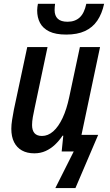

<svg xmlns="http://www.w3.org/2000/svg" viewBox="-20 -784 569 994"><path d="M266.6 189.5 361.8 0H299.3L307.6 -81.5H303.7Q286.6 -55.7 264.6 -34.9Q242.7 -14.2 216.1 -2.2Q189.5 9.8 157.7 9.8Q120.1 9.8 93.5 -5.1Q66.9 -20 52.7 -48.3Q38.6 -76.7 38.6 -117.2Q38.6 -137.7 42.7 -163.6Q46.9 -189.5 51.8 -215.8L121.1 -540.5H226.1L159.2 -224.1Q153.8 -200.2 149.9 -177.5Q146 -154.8 146 -136.7Q146 -108.9 158.7 -94.5Q171.4 -80.1 197.3 -80.1Q228.5 -80.1 255.6 -104Q282.7 -127.9 304 -173.1Q325.2 -218.3 338.4 -281.2L393.6 -540.5H498L401.9 -85.9H488.3L370.6 189.5ZM322.8 -605Q267.6 -605 234.6 -621.3Q201.7 -637.7 187 -665.8Q172.4 -693.8 172.4 -730Q172.4 -737.8 173.6 -747.3Q174.8 -756.8 176.3 -764.2H265.1Q264.2 -755.9 263.4 -747.8Q262.7 -739.7 262.7 -731.9Q262.7 -702.6 279.1 -687Q295.4 -671.4 329.6 -671.4Q368.2 -671.4 392.3 -693.4Q416.5 -715.3 426.8 -764.2H519Q507.8 -712.4 483.6 -677Q459.5 -641.6 419.9 -623.3Q380.4 -605 322.8 -605Z"/></svg>

Font: Open Sans SemiCondensed SemiBold
Style: Italic
Weight: 600
Width: 4
Italic angle: -12°
Designer: Monotype Design Team
Foundry: Monotype Imaging Inc.
Version: Version 3.000